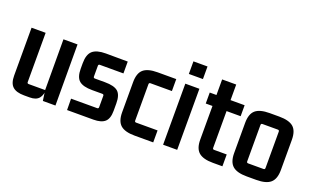

<svg xmlns="http://www.w3.org/2000/svg" viewBox="-75 -1054 2370 1448"><g transform="rotate(20 1110.5 -330.0)"><path d="M211 9H165Q103 9 73.5 -17.5Q44 -44 44 -106V-490H157V-95Q157 -83 169 -83H301L300 -490H413L414 0H313L301 -83L307 -96Q307 -46 284.5 -18.5Q262 9 211 9Z M719 2H508L507 -89H716Q728 -89 728 -101V-192Q728 -204 716 -204H634Q561 -204 529.5 -231Q498 -258 498 -326V-370Q498 -441 531 -470Q564 -499 637 -499L813 -498V-403H624Q612 -403 612 -391V-305Q612 -293 624 -293H705Q779 -293 809.5 -266.5Q840 -240 840 -172V-112Q840 -50 811 -24Q782 2 719 2Z M1202 9H1053Q974 9 939 -22Q904 -53 904 -124V-366Q904 -438 939 -468.5Q974 -499 1053 -499H1202V-403H1030Q1018 -403 1018 -391V-99Q1018 -87 1030 -87H1202Z M1391 0H1278V-490H1391ZM1391 -568H1278V-669H1391Z M1754 -490V-402H1631L1641 -412V-107Q1641 -95 1653 -95H1754V0H1677Q1599 0 1563.5 -30.5Q1528 -61 1528 -132V-412L1538 -402H1474V-490H1538L1528 -480V-615H1641V-480L1631 -490Z M2052 -403H1929Q1917 -403 1917 -391V-99Q1917 -87 1929 -87H2052Q2064 -87 2064 -99V-391Q2064 -403 2052 -403ZM1803 -124V-366Q1803 -438 1838 -468.5Q1873 -499 1952 -499H2029Q2108 -499 2143 -468.5Q2178 -438 2178 -366V-124Q2178 -53 2143 -22Q2108 9 2029 9H1952Q1873 9 1838 -22Q1803 -53 1803 -124Z"/></g></svg>

Font: Gemunu Libre ExtraLight
Style: Bold
Weight: 700
Version: Version 1.100